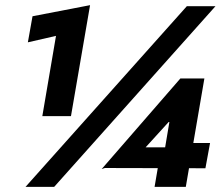

<svg xmlns="http://www.w3.org/2000/svg" viewBox="-20 -724 858 744"><path d="M704 -700 79 0H190L815 -700ZM88 -560 197 -585 144 -274H255L329 -704L106 -661ZM378 -73 776 -72 794 -170H678L665 -153H485ZM506 -111 637 -255 611 -100 595 -94 579 0H700L772 -420H679L374 -69Z"/></svg>

Font: Jost ExtraBold
Style: Italic
Weight: 800
Italic angle: -5°
Version: Version 3.710